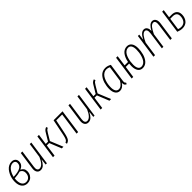

<svg xmlns="http://www.w3.org/2000/svg" viewBox="496 -2211 3900 3900"><g transform="rotate(-45 2446.5 -260.5)"><path d="M290 -532.2Q341.3 -532.2 372.1 -503.2Q402.8 -474.1 402.8 -425.8Q402.8 -331.5 301.8 -288.1Q338.4 -272.9 359.6 -243.2Q380.9 -213.4 380.9 -169.9Q380.9 -111.8 356 -69.8Q331.1 -27.8 293 -8.3Q254.9 11.2 210 11.2Q135.3 11.2 91.1 -42Q46.9 -95.2 46.9 -193.8Q46.9 -239.7 57.1 -287.4Q67.4 -335 88.4 -378.7Q109.4 -422.4 137.9 -456.8Q166.5 -491.2 206.1 -511.7Q245.6 -532.2 290 -532.2ZM287.1 -495.1Q253.9 -495.1 223.1 -477.8Q192.4 -460.4 168.9 -430.7Q145.5 -400.9 128.4 -362.8Q111.3 -324.7 102.1 -282.2Q230.5 -286.6 294.7 -320.8Q358.9 -355 358.9 -424.8Q358.9 -458 340.1 -476.6Q321.3 -495.1 287.1 -495.1ZM267.1 -272.9Q201.7 -252 96.2 -246.1Q92.8 -223.1 92.8 -195.8Q92.8 -115.2 123 -71.5Q153.3 -27.8 210.9 -27.8Q265.1 -27.8 300 -66.2Q335 -104.5 335 -169.9Q335 -242.7 267.1 -272.9Z M590.8 11.2Q536.6 11.2 509.8 -29.3Q482.9 -69.8 492.7 -139.2L546.9 -522H591.8L537.6 -137.2Q529.3 -83.5 545.2 -55.7Q561 -27.8 595.7 -27.8Q684.1 -27.8 758.8 -199.2L804.7 -522H848.6L774.9 0H738.8L753.9 -131.8Q722.2 -65.4 683.3 -27.1Q644.5 11.2 590.8 11.2Z M1284.2 -532.2 1297.4 -497.1Q1270 -484.4 1256.6 -469.7Q1243.2 -455.1 1223.6 -420.9L1137.2 -275.9L1250.5 0H1202.6L1098.6 -257.8H1030.3L994.6 0H949.2L1023.4 -522H1068.4L1036.6 -294.9H1101.6L1195.3 -450.2Q1213.9 -483.9 1232.4 -501.5Q1251 -519 1284.2 -532.2Z M1746.1 -522 1671.9 0H1627L1695.3 -481.9H1524.9L1482.9 -275.9Q1475.1 -238.8 1470.7 -217Q1466.3 -195.3 1460.2 -168Q1454.1 -140.6 1450 -126Q1445.8 -111.3 1439.7 -92.5Q1433.6 -73.7 1428.7 -64.2Q1423.8 -54.7 1416.7 -42.7Q1409.7 -30.8 1402.8 -24.7Q1396 -18.6 1386.5 -11.7Q1377 -4.9 1366.7 -0.5Q1356.4 3.9 1343.3 7.8L1336.9 -29.8Q1347.7 -33.7 1355.2 -37.8Q1362.8 -42 1370.4 -49.8Q1377.9 -57.6 1383.1 -65.4Q1388.2 -73.2 1394 -88.9Q1399.9 -104.5 1404.3 -119.4Q1408.7 -134.3 1414.8 -161.1Q1420.9 -188 1426 -213.1Q1431.2 -238.3 1439 -279.8L1488.3 -522Z M1960 11.2Q1905.8 11.2 1878.9 -29.3Q1852.1 -69.8 1861.8 -139.2L1916 -522H1960.9L1906.7 -137.2Q1898.4 -83.5 1914.3 -55.7Q1930.2 -27.8 1964.8 -27.8Q2053.2 -27.8 2127.9 -199.2L2173.8 -522H2217.8L2144 0H2107.9L2123 -131.8Q2091.3 -65.4 2052.5 -27.1Q2013.7 11.2 1960 11.2Z M2653.3 -532.2 2666.5 -497.1Q2639.2 -484.4 2625.7 -469.7Q2612.3 -455.1 2592.8 -420.9L2506.3 -275.9L2619.6 0H2571.8L2467.8 -257.8H2399.4L2363.8 0H2318.4L2392.6 -522H2437.5L2405.8 -294.9H2470.7L2564.5 -450.2Q2583 -483.9 2601.6 -501.5Q2620.1 -519 2653.3 -532.2Z M2978.5 -532.2Q3045.9 -532.2 3107.4 -495.1L3052.2 -111.8Q3045.9 -72.8 3048.8 -53Q3051.8 -33.2 3071.3 -22L3056.6 11.2Q3028.8 0.5 3016.4 -20.3Q3003.9 -41 3007.3 -80.1Q2947.3 11.2 2868.2 11.2Q2806.2 11.2 2771.2 -36.9Q2736.3 -85 2736.3 -169.9Q2736.3 -210.9 2742.4 -252.2Q2748.5 -293.5 2760.5 -334.5Q2772.5 -375.5 2792.5 -410.9Q2812.5 -446.3 2838.4 -473.6Q2864.3 -501 2900.4 -516.6Q2936.5 -532.2 2978.5 -532.2ZM2977.5 -495.1Q2937.5 -495.1 2904.1 -474.9Q2870.6 -454.6 2848.4 -421.9Q2826.2 -389.2 2811 -346.2Q2795.9 -303.2 2789.1 -258.8Q2782.2 -214.4 2782.2 -169.9Q2782.2 -101.1 2805.9 -64.9Q2829.6 -28.8 2874.5 -28.8Q2947.3 -28.8 3010.3 -136.2L3058.6 -475.1Q3021 -495.1 2977.5 -495.1Z M3602.1 -532.2Q3668.9 -532.2 3704.6 -482.4Q3740.2 -432.6 3740.2 -344.2Q3740.2 -304.7 3734.9 -264.4Q3729.5 -224.1 3718.5 -183.8Q3707.5 -143.6 3689.5 -108.6Q3671.4 -73.7 3647.9 -46.9Q3624.5 -20 3591.8 -4.4Q3559.1 11.2 3521 11.2Q3455.1 11.2 3419.7 -39.3Q3384.3 -89.8 3384.3 -178.2Q3384.3 -217.8 3388.2 -251H3291L3255.4 0H3210L3284.2 -522H3329.1L3297.4 -290H3395Q3403.8 -338.9 3420.4 -380.9Q3437 -422.9 3461.9 -457.5Q3486.8 -492.2 3522.9 -512.2Q3559.1 -532.2 3602.1 -532.2ZM3522 -28.8Q3558.6 -28.8 3588.6 -49.6Q3618.7 -70.3 3637.7 -103.5Q3656.7 -136.7 3669.9 -179.7Q3683.1 -222.7 3688.7 -264.6Q3694.3 -306.6 3694.3 -347.2Q3694.3 -419.4 3670.7 -456.8Q3647 -494.1 3601.1 -494.1Q3564.9 -494.1 3535.2 -473.1Q3505.4 -452.1 3486.3 -418.9Q3467.3 -385.7 3454.3 -342.8Q3441.4 -299.8 3435.8 -257.6Q3430.2 -215.3 3430.2 -174.8Q3430.2 -103 3453.6 -65.9Q3477.1 -28.8 3522 -28.8Z M4326.2 -532.2Q4377 -532.2 4401.9 -489Q4426.8 -445.8 4416 -372.1L4363.3 0H4318.4L4369.1 -370.1Q4386.7 -494.1 4319.3 -494.1Q4279.8 -494.1 4242.4 -447.5Q4205.1 -400.9 4166 -316.9L4121.1 0H4077.1L4128.9 -370.1Q4137.7 -432.1 4124 -463.1Q4110.4 -494.1 4078.1 -494.1Q4057.6 -494.1 4037.4 -480.7Q4017.1 -467.3 3998 -441.9Q3979 -416.5 3961.7 -385.5Q3944.3 -354.5 3926.3 -314L3881.3 0H3835.9L3910.2 -522H3949.2L3933.1 -391.1Q4002 -532.2 4085 -532.2Q4129.9 -532.2 4155 -496.8Q4180.2 -461.4 4177.2 -398.9Q4246.1 -532.2 4326.2 -532.2Z M4695.8 -342.8Q4774.9 -342.8 4814 -304.2Q4853 -265.6 4853 -198.2Q4853 -168 4846.7 -138.9Q4840.3 -109.9 4825.7 -82.3Q4811 -54.7 4789.6 -34.2Q4768.1 -13.7 4735.4 -1.2Q4702.6 11.2 4663.1 11.2Q4604 11.2 4536.1 -16.1L4607.9 -522H4652.8L4627.9 -342.8ZM4663.1 -27.8Q4702.1 -27.8 4731.4 -43.5Q4760.7 -59.1 4776.6 -85Q4792.5 -110.8 4799.8 -139.2Q4807.1 -167.5 4807.1 -198.2Q4807.1 -304.2 4692.9 -304.2H4622.1L4585 -43Q4627.9 -27.8 4663.1 -27.8Z"/></g></svg>

Font: Fira Sans Compressed ExtraLight
Style: Italic
Weight: 250
Width: 3
Italic angle: -8°
Designer: Carrois Corporate & Edenspiekermann AG
Foundry: Carrois Corporate GbR & Edenspiekermann AG
Version: Version 4.203;PS 004.203;hotconv 1.0.88;makeotf.lib2.5.64775